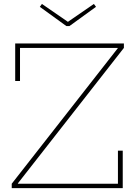

<svg xmlns="http://www.w3.org/2000/svg" viewBox="-20 -978 706 998"><path d="M41 -23 592 -727V-737L624 -729L73 -25V-16ZM624 -752V-729H84V-557H59V-752ZM593 -195H618V0H41V-23H593ZM341 -842.5 479 -942.5 468 -957.5 333 -864.5 198 -957.5 187 -942.5 325 -842.5Z"/></svg>

Font: Hepta Slab ExtraLight
Style: Regular
Weight: 200
Designer: Michael LaGattuta
Foundry: Michael LaGattuta
Version: Version 1.100